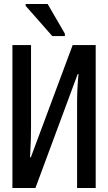

<svg xmlns="http://www.w3.org/2000/svg" viewBox="-20 -939 540 959"><path d="M42 0V-714H135V-303Q135 -274 134 -239Q133 -204 130 -153H134L343 -714H458V0H365V-420Q365 -457 366.5 -491Q368 -525 372 -569H368L157 0ZM241 -759 108 -910V-919H218L304 -771V-759Z"/></svg>

Font: Noto Sans Mono ExtraCondensed Medium
Style: Regular
Weight: 500
Width: 2
Designer: Monotype Design Team
Foundry: Monotype Imaging Inc.
Version: Version 2.014